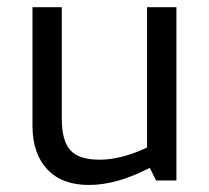

<svg xmlns="http://www.w3.org/2000/svg" viewBox="-20 -500 578 532"><path d="M256.2 -57.5Q315 -57.5 387.5 -91.2V-480H468.8V0H412.5L395 -35Q303.8 12.5 226.2 12.5Q151.2 12.5 110.6 -31.2Q70 -75 70 -151.2V-480H151.2V-171.2Q151.2 -110 175 -83.8Q198.8 -57.5 256.2 -57.5Z"/></svg>

Font: Cambay
Style: Regular
Weight: 400
Version: Version 1.180;PS 001.180;hotconv 1.0.70;makeotf.lib2.5.58329